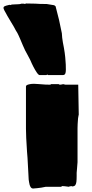

<svg xmlns="http://www.w3.org/2000/svg" viewBox="-94 -1069 527 1102"><path d="M73 -23Q70 -38 70 -50Q70 -66 69 -70Q68 -99 64 -162L61 -200Q55 -288 55 -330V-573Q55 -581 73 -585Q83 -588 101 -588Q113 -588 127 -586.5Q141 -585 148 -585Q163 -583 195 -583L199 -586H243Q246 -583 250 -583H254Q255 -584 259 -584Q261 -585 265 -585Q266 -586 267 -586Q268 -586 268 -586Q271 -586 275 -584.5Q279 -583 281 -583H355L358 -411Q358 -410 356.5 -404.5Q355 -399 354 -390Q351 -354 351 -333V-138L348 -100Q345 -75 346 -59Q346 -38 344.5 -25.5Q343 -13 338 -6Q332 1 319 1L318 0L315 -1Q313 -1 313 0H308Q302 2 301 3Q296 3 278 0L264 -1Q259 -1 258 3H183H169L143 8L119 11L96 13Q78 13 73 -23ZM154 -638H134Q127 -638 117 -653Q98 -681 79 -726Q75 -733 70.5 -742Q66 -751 61 -760Q52 -774 37 -809L29 -828L21 -847Q19 -851 12.5 -866Q6 -881 -3 -894L-16 -918Q-21 -925 -31 -943Q-57 -986 -61 -995Q-70 -1010 -71 -1014Q-74 -1020 -74 -1024Q-74 -1030 -68 -1033Q-63 -1036 -41 -1041H-36Q-36 -1040 -34 -1040L-26 -1043L16 -1045L22 -1046Q24 -1046 26 -1047Q28 -1048 29 -1048H39Q46 -1048 49 -1046L55 -1049L110 -1048Q129 -1046 174 -1046L217 -1039L225 -1033Q247 -953 261 -878Q262 -853 267 -825Q280 -762 282 -719Q284 -703 284 -668Q284 -654 280.5 -646Q277 -638 265 -638H239H211H182L179 -641L171 -638Z"/></svg>

Font: Sigmar One
Style: Regular
Weight: 400
Designer: Vernon Adams
Foundry: Vernon Adams
Version: Version 2.000